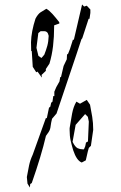

<svg xmlns="http://www.w3.org/2000/svg" viewBox="-20 -775 543 859"><path d="M223.1 -364.7V-345.2H218.3L214.8 -320.3L209 -315.4L205.1 -297.9L199.2 -293L189.5 -246.6H185.1L126 -82Q115.2 -59.1 110.1 -34.9Q105 -10.7 100.1 17.1L103 46.4L113.8 64L115.2 48.3L122.1 43.9Q165 -78.6 185.5 -167L197.8 -184.6Q205.1 -195.8 206.5 -210.4Q208.5 -227.1 212.9 -243.7L232.9 -267.1Q309.6 -493.7 322 -531.7Q334.5 -569.8 344.2 -599.1L348.1 -604L376.5 -690.9H380.4L384.3 -717.3V-732.4L368.2 -749.5L356.4 -745.6L347.2 -754.9L310.5 -597.2H306.2L293 -555.7L284.7 -534.7L279.8 -530.8L278.8 -509.8L264.6 -480L252.9 -430.2H249.5L246.1 -410.6L231.9 -385.3ZM291.5 -192.4Q291.5 -166.5 296.1 -145.8Q300.8 -125 307.6 -102.5Q322.8 -56.6 345.7 -47.9L363.8 -57.6L373 -97.7L377.4 -113.3L386.7 -122.6L397 -193.8Q397 -225.1 392.6 -252.2Q388.2 -279.3 382.8 -306.6L368.2 -328.1L337.9 -311L321.8 -320.3L321.3 -319.3Q308.6 -298.3 302.5 -266.4Q296.4 -234.4 291.5 -201.7Q291.5 -196.8 291.5 -192.4ZM361.3 -120.6 355.5 -106.9H350.6Q338.4 -106.9 327.6 -111.8Q315.9 -117.7 305.7 -138.7L304.7 -140.6L318.4 -216.3L360.8 -264.6L373 -252.4L377.4 -231L373.5 -142.1L364.7 -137.2ZM167 -428.2Q167 -429.7 167 -431.4Q167 -433.1 166 -439.9L185.1 -458V-466.3L201.2 -490.2Q212.4 -527.3 217.3 -568.6Q222.2 -609.9 222.2 -656.2V-661.6L245.6 -669.9L245.1 -675.8Q230 -695.3 214.8 -712.4Q201.2 -727.5 187.5 -735.8Q173.8 -728 161.6 -720Q149.4 -711.9 138.7 -691.4Q120.1 -634.3 118.7 -585.9L119.6 -546.4H122.1L126.5 -476.1L142.1 -451.7L147.9 -454.6ZM161.6 -635.3H179.7Q186 -635.3 190.7 -630.6Q195.3 -626 197.8 -614.7Q196.8 -588.9 191.7 -570.1Q186.5 -551.3 178.2 -530.3L165.5 -515.6L151.9 -524.9L143.1 -561L151.4 -627Z"/></svg>

Font: Bakudai
Style: ExtraLight
Weight: 200
Version: Version 1.48